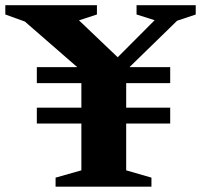

<svg xmlns="http://www.w3.org/2000/svg" viewBox="-53 -702 756 722"><path d="M587 -297V-237.5H85.5V-297ZM587 -449.5V-389.5H85.5V-449.5ZM421.5 -437.5V-61.5L516.5 -34V0H156V-34L253 -61.5V-436L40.5 -621L-33 -647.5V-682.5H311.5V-647.5L244 -625.5L404.5 -472.5L376 -473L528.5 -626L460.5 -647.5V-682.5H683V-647.5L613 -624Z"/></svg>

Font: Newsreader
Style: Bold
Weight: 700
Designer: Hugues Gentile
Foundry: Production Type
Version: Version 1.003